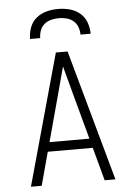

<svg xmlns="http://www.w3.org/2000/svg" viewBox="-59 -934 669 978"><g transform="rotate(-5 275.0 -445.0)"><path d="M59 0 245 -670H305L491 0H436L390 -170H160L114 0ZM377 -218 315 -447Q305 -484 295 -521.5Q285 -559 275 -596Q265 -559 255 -521.5Q245 -484 235 -447L173 -218ZM120 -750Q120 -780 130.5 -808.5Q141 -837 164 -856Q187 -875 216 -882.5Q245 -890 275 -890Q305 -890 334 -882.5Q363 -875 386 -856Q409 -837 419.5 -808.5Q430 -780 430 -750H378Q378 -770 371 -789Q364 -808 349 -820.5Q334 -833 314.5 -838Q295 -843 275 -843Q255 -843 235.5 -838Q216 -833 201 -820.5Q186 -808 179 -789Q172 -770 172 -750Z"/></g></svg>

Font: Lode Dark
Style: Regular
Weight: 400
Monospace: yes
Designer: Belleve Invis
Foundry: Belleve Invis
Version: Version 29.2.0; ttfautohint (v1.8.3)